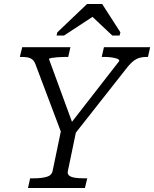

<svg xmlns="http://www.w3.org/2000/svg" viewBox="-20 -948 777 968"><path d="M121 0 132 -49H151Q188 -49 214 -56Q240 -63 245 -85L291 -306L293 -268L158 -626Q152 -641 142.5 -648.5Q133 -656 120 -658.5Q107 -661 89 -661H80L92 -710H335L324 -661H308Q290 -661 271 -659.5Q252 -658 240 -656Q228 -654 227 -650L352 -309L322 -307L581 -640Q583 -647 572 -651.5Q561 -656 543 -658.5Q525 -661 506 -661H493L504 -710H737L726 -661H718Q701 -661 685.5 -657Q670 -653 656 -643Q642 -633 626 -614L352 -266L368 -306L322 -85Q319 -71 328.5 -63Q338 -55 357.5 -52Q377 -49 401 -49H420L408 0ZM495 -928H419L269 -785L265 -769H303L477 -883L423 -885L546 -769H583L587 -785Z"/></svg>

Font: Roboto Serif Light
Style: Italic
Weight: 300
Italic angle: -10°
Version: Version 1.007